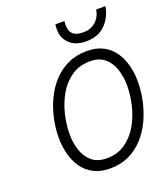

<svg xmlns="http://www.w3.org/2000/svg" viewBox="-166 -1047 1024 1174"><g transform="rotate(-20 346.0 -459.5)"><path d="M348.5 12Q285.5 12 241 -11.5Q196.5 -35 168.8 -75.2Q141 -115.5 128 -166.5Q115 -217.5 115 -272Q115 -332 128.2 -394Q141.5 -456 168.2 -513Q195 -570 235.8 -614.8Q276.5 -659.5 331.8 -685.8Q387 -712 457 -712Q519.5 -712 563.5 -688.5Q607.5 -665 634.8 -624.8Q662 -584.5 674.8 -534.5Q687.5 -484.5 687.5 -431Q687.5 -370.5 674.2 -307.8Q661 -245 634.5 -187.8Q608 -130.5 567.5 -85.5Q527 -40.5 472.2 -14.2Q417.5 12 348.5 12ZM350 -53.5Q419 -53.5 469.2 -88Q519.5 -122.5 552.5 -178.5Q585.5 -234.5 601.5 -301Q617.5 -367.5 617.5 -431.5Q617.5 -485.5 601.5 -535Q585.5 -584.5 549.5 -615.5Q513.5 -646.5 454 -646.5Q384.5 -646.5 333.8 -612Q283 -577.5 250.2 -521.2Q217.5 -465 201.2 -399.2Q185 -333.5 185 -270.5Q185 -214 201.2 -164.2Q217.5 -114.5 253.8 -84Q290 -53.5 350 -53.5ZM473 -768.5Q402.5 -768.5 362.2 -812Q322 -855.5 333 -931H392Q385 -878 405.5 -852.2Q426 -826.5 479 -826.5Q525 -826.5 557.5 -854.2Q590 -882 599 -931H659Q646.5 -861.5 600.8 -815Q555 -768.5 473 -768.5Z"/></g></svg>

Font: Overpass Light
Style: Italic
Weight: 300
Italic angle: -10°
Designer: Delve Withrington, Dave Bailey, Thomas Jockin
Foundry: Delve Fonts LLC
Version: Version 4.000; ttfautohint (v1.8.3)